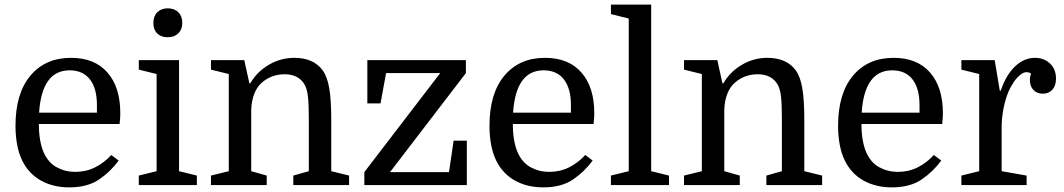

<svg xmlns="http://www.w3.org/2000/svg" viewBox="-20 -800 4598 830"><path d="M497 -264H148Q148 -191 168 -143Q188 -97 225 -77Q262 -57 305 -57Q352 -57 391 -76.5Q430 -96 461 -130L493 -106Q458 -58 408 -24Q358 10 279 10Q210 10 157 -19.5Q104 -49 76 -106Q61 -137 54 -175Q47 -213 47 -256Q47 -396 111.5 -473Q176 -550 287 -550Q389 -550 444.5 -486.5Q500 -423 500 -311Q500 -301 499.5 -292.5Q499 -284 497 -264ZM281 -496Q161 -496 149 -313H399V-346Q399 -418 368.5 -457Q338 -496 281 -496Z M657 -480 580 -499V-540H754V-60L831 -41V0H580V-41L657 -60ZM643 -701Q643 -730 660 -747Q677 -764 705 -764Q734 -764 751 -747Q768 -730 768 -701Q768 -673 751 -656Q734 -639 705 -639Q676 -639 659.5 -655.5Q643 -672 643 -701Z M969 -60V-480L892 -499V-540H1036L1058 -440H1062Q1092 -491 1143 -520.5Q1194 -550 1252 -550Q1335 -550 1375 -496Q1395 -468 1403.5 -417.5Q1412 -367 1412 -281V-60L1489 -41V0H1248V-41L1315 -60V-283Q1315 -348 1311.5 -380Q1308 -412 1299 -430Q1287 -454 1264.5 -466.5Q1242 -479 1211 -479Q1153 -479 1111 -442Q1070 -405 1066 -327V-60L1133 -41V0H892V-41Z M1921 -56 1941 -192H1998V0H1555V-56L1883 -484H1649L1625 -353H1568V-540H1994V-484L1666 -56Z M2546 -264H2197Q2197 -191 2217 -143Q2237 -97 2274 -77Q2311 -57 2354 -57Q2401 -57 2440 -76.5Q2479 -96 2510 -130L2542 -106Q2507 -58 2457 -24Q2407 10 2328 10Q2259 10 2206 -19.5Q2153 -49 2125 -106Q2110 -137 2103 -175Q2096 -213 2096 -256Q2096 -396 2160.5 -473Q2225 -550 2336 -550Q2438 -550 2493.5 -486.5Q2549 -423 2549 -311Q2549 -301 2548.5 -292.5Q2548 -284 2546 -264ZM2330 -496Q2210 -496 2198 -313H2448V-346Q2448 -418 2417.5 -457Q2387 -496 2330 -496Z M2698 -60V-720L2621 -739V-780H2795V-60L2872 -41V0H2621V-41Z M3014 -60V-480L2937 -499V-540H3081L3103 -440H3107Q3137 -491 3188 -520.5Q3239 -550 3297 -550Q3380 -550 3420 -496Q3440 -468 3448.5 -417.5Q3457 -367 3457 -281V-60L3534 -41V0H3293V-41L3360 -60V-283Q3360 -348 3356.5 -380Q3353 -412 3344 -430Q3332 -454 3309.5 -466.5Q3287 -479 3256 -479Q3198 -479 3156 -442Q3115 -405 3111 -327V-60L3178 -41V0H2937V-41Z M4053 -264H3704Q3704 -191 3724 -143Q3744 -97 3781 -77Q3818 -57 3861 -57Q3908 -57 3947 -76.5Q3986 -96 4017 -130L4049 -106Q4014 -58 3964 -24Q3914 10 3835 10Q3766 10 3713 -19.5Q3660 -49 3632 -106Q3617 -137 3610 -175Q3603 -213 3603 -256Q3603 -396 3667.5 -473Q3732 -550 3843 -550Q3945 -550 4000.5 -486.5Q4056 -423 4056 -311Q4056 -301 4055.5 -292.5Q4055 -284 4053 -264ZM3837 -496Q3717 -496 3705 -313H3955V-346Q3955 -418 3924.5 -457Q3894 -496 3837 -496Z M4437 -482Q4433 -485 4427.5 -486.5Q4422 -488 4417 -488Q4405 -488 4391 -477Q4377 -466 4364 -447.5Q4351 -429 4340 -405Q4326 -371 4318 -330.5Q4310 -290 4310 -247V-60L4418 -41V0H4136V-41L4213 -60V-480L4136 -499V-540H4280L4302 -408H4306Q4329 -476 4368 -513Q4407 -550 4454 -550Q4493 -550 4519 -525.5Q4545 -501 4545 -460Q4545 -430 4529.5 -412.5Q4514 -395 4488 -395Q4462 -395 4447 -411.5Q4432 -428 4432 -455Q4432 -461 4433 -466.5Q4434 -472 4437 -482Z"/></svg>

Font: Domine
Style: Regular
Weight: 400
Designer: Pablo Impallari, Rodrigo Fuenzalida, Brenda Gallo
Foundry: Pablo Impallari, Rodrigo Fuenzalida, Brenda Gallo
Version: Version 2.000;September 19, 2022;FontCreator 14.0.0.2877 64-